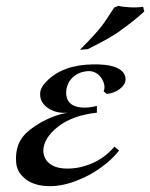

<svg xmlns="http://www.w3.org/2000/svg" viewBox="-20 -631 513 656"><path d="M345 -310C377 -313 409 -335 409 -360C409 -367 407 -373 404 -379C390 -402 354 -412 297 -411C229 -410 176 -391 139 -353C124 -338 117 -324 117 -309C117 -288 128 -271 150 -258C168 -248 188 -244 211 -246C182 -241 153 -231 122 -214C92 -197 70 -180 56 -161C40 -139 33 -112 35 -79C36 -57 45 -38 64 -22C86 -3 117 6 156 5C197 4 241 -10 288 -35C330 -59 363 -86 387 -117L371 -130C345 -99 312 -77 273 -65C252 -58 231 -55 211 -55C174 -55 149 -66 136 -87C131 -96 128 -106 128 -115C128 -144 145 -172 178 -198C211 -224 256 -240 311 -246V-269C291 -264 272 -262 255 -264C222 -268 206 -285 206 -315C206 -328 210 -341 217 -353C230 -372 249 -384 272 -387C294 -391 312 -384 326 -365C337 -348 340 -332 334 -319ZM469 -608C457 -606 442 -605 424 -606C405 -607 392 -609 385 -611L370 -605C351 -575 337 -555 330 -545C313 -523 287 -495 253 -461C271 -462 280 -463 280 -463C336 -491 373 -512 392 -527C427 -552 454 -574 473 -592Z"/></svg>

Font: GFS Pyrsos
Style: Regular
Weight: 400
Designer: George Matthiopoulos
Foundry: George Matthiopoulos
Version: Version 1.0